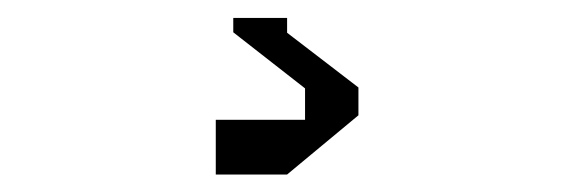

<svg xmlns="http://www.w3.org/2000/svg" viewBox="-20 -30 640 214"><path d="M220.5 103.5H320V68.5L240 6V-10H300V6.5L379.5 67.5V98.5L300 164.5H220.5Z"/></svg>

Font: Kode Mono
Style: Regular
Weight: 400
Monospace: yes
Designer: Isa Ozler
Foundry: Kadena LLC
Version: Version 1.000;gftools[0.9.28]